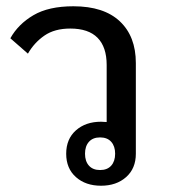

<svg xmlns="http://www.w3.org/2000/svg" viewBox="-20 -580 549 612"><path d="M302 12Q253 12 222 -15.5Q191 -43 191 -90Q191 -137 222 -164.5Q253 -192 302 -192Q307 -192 311 -191.5Q315 -191 320 -191V-373Q320 -430 291 -459.5Q262 -489 204 -489Q154 -489 121.5 -466.5Q89 -444 69 -409L13 -458Q38 -503 86.5 -531.5Q135 -560 214 -560Q311 -560 362 -512Q413 -464 413 -379V-90Q413 -43 382 -15.5Q351 12 302 12ZM299 -38Q322 -38 334.5 -52Q347 -66 347 -90Q347 -114 334.5 -128Q322 -142 299 -142Q276 -142 263.5 -128Q251 -114 251 -90Q251 -66 263.5 -52Q276 -38 299 -38Z"/></svg>

Font: IBM Plex Sans Thai Looped Text
Style: Regular
Weight: 450
Designer: Mike Abbink, Paul van der Laan, Pieter van Rosmalen, Ben Mitchell, Mark Frömberg
Foundry: Bold Monday
Version: Version 1.1